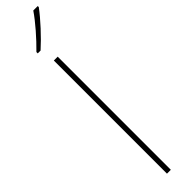

<svg xmlns="http://www.w3.org/2000/svg" viewBox="-350 -955 912 912"><g transform="rotate(-45 106.5 -498.5)"><path d="M213 -990V-997H183C152 -951 99 -891 54 -847V-838H73C120 -880 179 -944 213 -990ZM110 0V-760H84V0Z"/></g></svg>

Font: Noto Sans Hebrew SemiCondensed Thin
Style: Regular
Weight: 100
Width: 4
Designer: Monotype Design Team
Foundry: Monotype Imaging Inc.
Version: Version 2.004